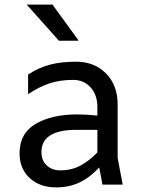

<svg xmlns="http://www.w3.org/2000/svg" viewBox="-20 -802 620 834"><path d="M425 0 411 -75Q372 -32 326.5 -10Q281 12 224 12Q153 12 109 -28.5Q65 -69 65 -136Q65 -223 135 -264Q205 -305 315 -305Q355 -305 403 -300V-336Q403 -390 373.5 -422.5Q344 -455 297 -455Q241 -455 195.5 -440Q150 -425 102 -393V-478Q149 -509 198 -521.5Q247 -534 310 -534Q390 -534 440.5 -483Q491 -432 491 -348V-116L513 0ZM403 -140V-238H311Q160 -238 160 -141Q160 -105 183 -83.5Q206 -62 242 -62Q290 -62 328 -82Q366 -102 403 -140ZM96 -782H208L322 -625H236Z"/></svg>

Font: Amiko
Style: Regular
Weight: 400
Designer: Pablo Impallari, Rodrigo Fuenzalida, Andres Torresi
Foundry: Impallari Type
Version: Version 1.001; ttfautohint (v1.3)